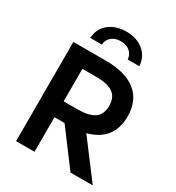

<svg xmlns="http://www.w3.org/2000/svg" viewBox="-213 -1045 1075 1173"><g transform="rotate(30 324.5 -458.5)"><path d="M82 0H212V-244H283L466 0H623L429 -257C535 -284 597 -354 597 -471C597 -626 489 -700 313 -700H82ZM308 -356H212V-585H308C412 -585 467 -555 467 -471C467 -387 412 -356 308 -356ZM159 -773H241C243 -820 282 -849 332 -849C382 -849 421 -820 423 -773H505C501 -862 428 -917 332 -917C236 -917 163 -862 159 -773Z"/></g></svg>

Font: Chess Sans SemiBold
Style: Regular
Weight: 600
Designer: Wolf Bōese
Foundry: Wolf Bōese
Version: Version 7.223;Glyphs 3.3 (3306)